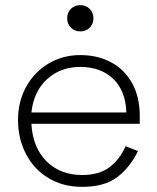

<svg xmlns="http://www.w3.org/2000/svg" viewBox="-20 -712 609 746"><path d="M50 -246Q50 -317 81.5 -374.5Q113 -432 168.5 -465Q224 -498 292 -498Q359 -498 411.5 -470Q464 -442 493.5 -388.5Q523 -335 523 -263V-231H102Q107 -139 160.5 -85.5Q214 -32 299 -32Q365 -32 405 -62Q445 -92 468 -144L516 -125Q486 -63 436.5 -24.5Q387 14 299 14Q225 14 168.5 -20Q112 -54 81 -113.5Q50 -173 50 -246ZM471 -275Q468 -360 419.5 -406Q371 -452 292 -452Q215 -452 163 -404.5Q111 -357 102 -275ZM241 -641Q241 -663 255.5 -677.5Q270 -692 292 -692Q314 -692 328.5 -677.5Q343 -663 343 -641Q343 -619 328.5 -604.5Q314 -590 292 -590Q270 -590 255.5 -604.5Q241 -619 241 -641Z"/></svg>

Font: Space Grotesk Variable
Style: Regular
Weight: 400
Designer: Florian Karsten (Space Grotesk), Colophon Foundry (Space Mono)
Foundry: Florian Karsten
Version: Version 1.106